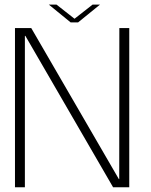

<svg xmlns="http://www.w3.org/2000/svg" viewBox="-20 -794 642 814"><path d="M43.5 0H85.5V-642H87.5L459.5 0H528V-675H486L485.5 -34.5H484L112.5 -675H43.5ZM279.5 -699H311L404 -774.5H372.5L296 -714.5L219.5 -774.5H187Z"/></svg>

Font: Anybody Thin ExtraLight
Style: Regular
Weight: 250
Version: Version 1.113;gftools[0.9.25]